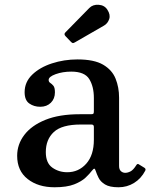

<svg xmlns="http://www.w3.org/2000/svg" viewBox="-20 -781 635 811"><path d="M52.5 -123Q52.5 -171.5 82.8 -211.2Q113 -251 171.8 -274.8Q230.5 -298.5 316.5 -298.5H363.5Q372 -298.5 374.2 -300.5Q376.5 -302.5 376.5 -311.5V-367Q376.5 -415.5 357 -447Q337.5 -478.5 281 -478.5Q245 -478.5 215.2 -467.8Q185.5 -457 185.5 -443.5Q185.5 -435 192.2 -430.8Q199 -426.5 205.5 -418.8Q212 -411 212 -391Q212 -364 194.8 -347Q177.5 -330 150 -330Q123.5 -330 103.8 -343.8Q84 -357.5 84 -391.5Q84 -434.5 116 -465.5Q148 -496.5 199.2 -513.2Q250.5 -530 307.5 -530Q377.5 -530 415.5 -507.8Q453.5 -485.5 468.2 -448.8Q483 -412 483 -368.5V-80Q483 -65 490.8 -58Q498.5 -51 509 -51Q519.5 -51 531.2 -57Q543 -63 555.5 -83Q560.5 -91.5 567 -86.5L590.5 -72Q597 -67.5 593.5 -60Q576 -26.5 546.2 -8.2Q516.5 10 481 10H480.5Q443 10 423.8 -1.8Q404.5 -13.5 396.5 -29.8Q388.5 -46 384.5 -58.5Q381.5 -68.5 378.2 -68.5Q375 -68.5 368 -59.5Q359 -47.5 341.8 -31Q324.5 -14.5 293.2 -2.2Q262 10 210.5 10Q141 10 96.8 -24.8Q52.5 -59.5 52.5 -123ZM173.5 -138.5Q173.5 -92.5 201 -73Q228.5 -53.5 264 -53.5Q312 -53.5 344.2 -89.5Q376.5 -125.5 376.5 -191V-245Q376.5 -255 366.5 -255H321Q241.5 -255 207.5 -223.5Q173.5 -192 173.5 -138.5ZM279 -605 256.5 -628.5Q248.5 -637 256.5 -644.5L357 -747Q372 -762.5 396.8 -760.8Q421.5 -759 433.5 -740Q447.5 -718.5 441.2 -700.2Q435 -682 419.5 -673L298 -603Q291.5 -599 288 -599Q284.5 -599 279 -605Z"/></svg>

Font: Besley* Medium
Style: Regular
Weight: 500
Designer: Owen Earl
Foundry: indestructible type*
Version: Version 3.000; ttfautohint (v1.8.3)